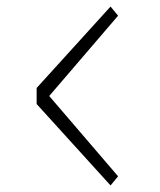

<svg xmlns="http://www.w3.org/2000/svg" viewBox="-20 -582 490 587"><path d="M92 -264V-313L318 -562L341 -534L130.5 -288.5L341 -43L318 -15Z"/></svg>

Font: League Mono Condensed Thin
Style: Regular
Weight: 100
Width: 1
Designer: Tyler Finck
Foundry: The League of Moveable Type / Tyler Finck
Version: Version 2.210